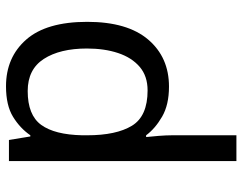

<svg xmlns="http://www.w3.org/2000/svg" viewBox="-106 -480 826 655"><g transform="rotate(-90 307.5 -153.0)"><path d="M340 -546Q439 -546 499.5 -477Q560 -408 560 -269Q560 -132 499.5 -61Q439 10 339 10Q277 10 236.5 -13.5Q196 -37 173 -68H167Q169 -51 171 -25Q173 1 173 20V240H85V-536H157L169 -463H173Q197 -498 236 -522Q275 -546 340 -546ZM324 -472Q242 -472 208.5 -426Q175 -380 173 -286V-269Q173 -170 205.5 -116.5Q238 -63 326 -63Q375 -63 406.5 -90Q438 -117 453.5 -163.5Q469 -210 469 -270Q469 -362 433.5 -417Q398 -472 324 -472Z"/></g></svg>

Font: Noto Sans Old Italic
Style: Regular
Weight: 400
Designer: Monotype Design Team
Foundry: Monotype Imaging Inc.
Version: Version 2.003; ttfautohint (v1.8.4.7-5d5b)